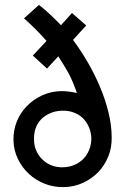

<svg xmlns="http://www.w3.org/2000/svg" viewBox="-20 -758 511 784"><path d="M154 -106Q138 -121 128.5 -142Q119 -163 119 -188Q118 -213 125.5 -234Q133 -255 148 -271Q163 -286 184.5 -295.5Q206 -305 233 -306Q258 -307 280 -299Q302 -291 318 -276Q333 -261 342.5 -240Q352 -219 353 -194Q353 -170 345 -148.5Q337 -127 322 -111Q307 -95 286 -85.5Q265 -76 239 -75Q213 -74 191 -82.5Q169 -91 154 -106ZM382 -56Q408 -84 422.5 -120Q437 -156 436 -197Q436 -246 423 -299Q410 -352 388 -404Q366 -456 337.5 -505Q309 -554 278 -595Q292 -610 305 -624.5Q318 -639 332 -654Q318 -667 303 -679.5Q288 -692 274 -705Q263 -692 251.5 -680Q240 -668 229 -655Q206 -679 184 -699.5Q162 -720 139 -738L78 -683Q102 -662 125 -639Q148 -616 170 -591Q156 -576 142 -561Q128 -546 114 -531L172 -478L218 -528Q229 -511 239.5 -494Q250 -477 260 -459Q270 -440 278.5 -419.5Q287 -399 294 -378Q278 -382 262 -384Q246 -386 230 -386Q188 -385 152 -368.5Q116 -352 90 -325Q63 -298 48.5 -261.5Q34 -225 35 -185Q36 -144 53 -109Q70 -74 98 -48Q126 -22 163 -7.5Q200 7 242 6Q284 5 320 -12Q356 -29 382 -56Z"/></svg>

Font: Josefin Slab Thin
Style: Bold
Weight: 700
Version: Version 2.000